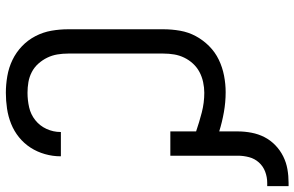

<svg xmlns="http://www.w3.org/2000/svg" viewBox="-195 -803 1006 656"><g transform="rotate(90 308.0 -475.0)"><path d="M297 8Q269 8 240 3Q211 -2 185 -14.5Q159 -27 138 -47Q117 -67 103.5 -93Q90 -119 85 -147.5Q80 -176 80 -205V-530Q80 -559 85 -587.5Q90 -616 103.5 -641Q117 -666 137.5 -686.5Q158 -707 184 -719.5Q210 -732 238.5 -737.5Q267 -743 295 -743Q329 -743 363 -737Q397 -731 429 -721V-785Q429 -808 433.5 -831.5Q438 -855 448.5 -875.5Q459 -896 476 -912.5Q493 -929 514 -939.5Q535 -950 558 -954Q581 -958 605 -958H616V-885H605Q585 -885 566.5 -878Q548 -871 535 -856.5Q522 -842 517 -823Q512 -804 512 -785V-554H429V-642Q397 -653 364 -661.5Q331 -670 297 -670Q279 -670 260.5 -666Q242 -662 226 -653.5Q210 -645 197.5 -631.5Q185 -618 177 -601.5Q169 -585 166 -567Q163 -549 163 -530V-205Q163 -186 166 -168Q169 -150 177 -133.5Q185 -117 197.5 -103Q210 -89 226.5 -80.5Q243 -72 261 -69Q279 -66 297 -66Q322 -66 346.5 -71.5Q371 -77 390.5 -92.5Q410 -108 420.5 -131Q431 -154 431 -179V-180H514V-178Q514 -152 506.5 -125.5Q499 -99 484.5 -76.5Q470 -54 449 -37Q428 -20 403 -10Q378 0 351 4Q324 8 297 8Z"/></g></svg>

Font: Nova Nerd Font
Style: Regular
Weight: 400
Designer: Belleve Invis
Foundry: Belleve Invis
Version: Version 24.1.4; ttfautohint (v1.8.4);Nerd Fonts 3.1.1